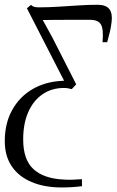

<svg xmlns="http://www.w3.org/2000/svg" viewBox="-54 -554 500 824"><path d="M211 250.5Q136.5 250.5 81.5 227.2Q26.5 204 -3.5 159.8Q-33.5 115.5 -33.5 52Q-33.5 -24 -2.2 -81Q29 -138 84.5 -170.8Q140 -203.5 212 -207Q214.5 -207 216.8 -207.2Q219 -207.5 221 -207.5L61.5 -518.5L79 -533Q86.5 -526 94 -524.2Q101.5 -522.5 113.5 -522.5Q153 -522.5 196.8 -525.2Q240.5 -528 283.8 -530.8Q327 -533.5 364.5 -533.5Q401 -533.5 415.2 -515Q429.5 -496.5 425 -460.5Q422.5 -438.5 417.8 -418Q413 -397.5 406 -373H386Q391 -426.5 379.8 -447.8Q368.5 -469 331.5 -469Q301 -469 264.5 -469Q228 -469 192.8 -468.8Q157.5 -468.5 129.5 -468L170.5 -393.5L273 -192L254 -171.5Q245.5 -174 237.2 -175.2Q229 -176.5 220.5 -176.5Q168.5 -176.5 129 -149.8Q89.5 -123 67.5 -73.5Q45.5 -24 45.5 44.5Q45.5 131 89.2 171.5Q133 212 217.5 216.5Q238.5 218 258.2 217.2Q278 216.5 297.5 215L298 245Q274.5 248 254.2 249.2Q234 250.5 211 250.5Z"/></svg>

Font: Merriweather 96pt Light
Style: Italic
Weight: 300
Italic angle: -7.8°
Version: Version 2.101